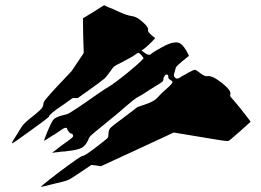

<svg xmlns="http://www.w3.org/2000/svg" viewBox="-20 -552 991 729"><path d="M143.6 149.4Q199.2 103.5 271.5 52.7Q290 40 293.9 40Q302.7 40 356.4 -2Q382.8 -22.5 387.7 -27.3Q391.6 -31.2 391.6 -39.1Q391.6 -57.6 398.4 -65.4Q409.2 -76.2 448.2 -104.5L502 -145.5L533.2 -156.2Q564.5 -167 576.2 -179.7Q592.8 -198.2 612.3 -214.8Q636.7 -236.3 634.8 -241.2Q634.8 -244.1 626 -249Q618.2 -253.9 619.1 -259.8Q619.1 -267.6 615.2 -268.6Q609.4 -270.5 605.5 -264.6Q600.6 -257.8 600.6 -252Q600.6 -246.1 595.7 -241.2Q585 -233.4 565.4 -221.7Q564.5 -221.7 544.9 -209Q525.4 -196.3 522.5 -194.3Q502.9 -182.6 497.1 -179.7Q494.1 -178.7 458 -148.4Q439.5 -130.9 374 -78.1Q333 -44.9 328.1 -40Q318.4 -32.2 314.5 -19.5Q304.7 1 291 8.8Q275.4 17.6 236.3 21.5Q233.4 22.5 228 22.9Q222.7 23.4 219.7 23.4Q216.8 23.4 210.9 23.9Q205.1 24.4 202.1 25.4Q197.3 26.4 191.4 26.4L177.7 28.3L194.3 15.6Q210.9 2 229.5 -10.7Q250 -25.4 254.9 -30.3Q258.8 -34.2 256.8 -40Q253.9 -44.9 251 -44.9Q246.1 -44.9 242.2 -50.8Q237.3 -55.7 235.4 -61.5Q234.4 -68.4 226.6 -66.4Q221.7 -65.4 205.1 -53.7Q199.2 -49.8 195.3 -46.9Q190.4 -43.9 184.6 -40Q183.6 -39.1 180.7 -38.1Q177.7 -37.1 177.7 -36.1Q170.9 -32.2 159.2 -24.4Q149.4 -17.6 147.5 -17.6Q146.5 -18.6 160.2 -52.7Q172.9 -83 179.7 -93.8Q189.5 -108.4 221.7 -115.2Q237.3 -118.2 247.1 -125Q277.3 -143.6 307.6 -165Q372.1 -210.9 391.6 -221.7Q418 -238.3 458 -270.5Q502 -306.6 514.6 -319.3L525.4 -331.1L517.6 -341.8Q507.8 -351.6 505.9 -351.6Q502 -351.6 489.3 -341.8Q485.4 -337.9 444.3 -316.4Q418.9 -303.7 415 -300.8Q409.2 -296.9 400.4 -283.2Q386.7 -263.7 377 -253.9Q360.4 -240.2 323.2 -213.9L275.4 -179.7H255.9L218.8 -153.3Q166 -118.2 166 -109.4Q166 -106.4 96.7 -56.6Q27.3 -5.9 25.4 -7.8Q23.4 -9.8 46.9 -45.9Q62.5 -72.3 70.3 -81.1Q83 -93.8 95.7 -103.5Q120.1 -122.1 135.7 -137.7Q144.5 -147.5 144.5 -156.2Q144.5 -166 159.2 -181.6Q174.8 -201.2 252 -282.2L297.9 -350.6L295.9 -416L294.9 -482.4L335 -506.8L375 -532.2L391.6 -524.4Q402.3 -521.5 434.6 -505.9Q460.9 -494.1 478.5 -491.2Q496.1 -489.3 510.7 -477.5Q546.9 -449.2 542 -436.5Q541 -431.6 554.7 -418.9L569.3 -407.2L556.6 -393.6Q540 -377 531.2 -370.1L517.6 -360.4Q537.1 -343.8 545.9 -343.8Q550.8 -343.8 556.6 -349.6Q560.5 -353.5 593.8 -372.1Q623 -388.7 641.6 -390.6Q658.2 -392.6 666 -385.7Q679.7 -376 693.4 -348.6L697.3 -339.8L672.9 -320.3Q649.4 -300.8 647.5 -294.9Q646.5 -292 645 -285.6Q643.6 -279.3 642.6 -276.4Q637.7 -264.6 642.6 -259.8Q650.4 -247.1 668 -260.7Q672.9 -263.7 697.3 -277.3Q715.8 -287.1 719.7 -287.1Q724.6 -287.1 740.2 -274.4Q755.9 -261.7 766.6 -262.7Q785.2 -266.6 822.3 -237.3Q859.4 -208 854.5 -193.4Q851.6 -187.5 860.4 -178.7Q866.2 -172.9 892.6 -140.6Q924.8 -99.6 926.8 -96.7L931.6 -89.8L891.6 -53.7Q849.6 -16.6 846.7 -16.6Q839.8 -14.6 740.2 -32.2L639.6 -48.8L501 15.6L363.3 79.1L344.7 76.2L327.1 74.2L286.1 101.6Q245.1 129.9 237.3 131.8Q229.5 135.7 186.5 145.5Q140.6 157.2 137.7 157.2Q132.8 157.2 143.6 149.4Z"/></svg>

Font: My Font
Style: x-wing-ships
Weight: 500
Version: Version 0.001